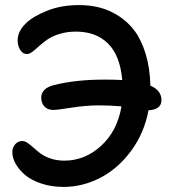

<svg xmlns="http://www.w3.org/2000/svg" viewBox="-20 -693 676 760"><path d="M231.9 46.9Q184.1 46.9 144 33.7Q104 20.5 79.8 0Q55.7 -20.5 42.2 -44.2Q28.8 -67.9 28.8 -90.8Q28.8 -108.9 40 -121.8Q51.3 -134.8 67.9 -134.8Q78.6 -134.8 90.1 -126.7Q101.6 -118.7 114 -107.2Q126.5 -95.7 141.8 -84.5Q157.2 -73.2 181.4 -65.2Q205.6 -57.1 234.9 -57.1Q315.9 -57.1 380.1 -115.7Q444.3 -174.3 460.9 -272Q415 -275.9 371.1 -275.9Q320.3 -275.9 262.7 -266.8Q205.1 -257.8 191.9 -257.8Q168 -257.8 155.5 -271.7Q143.1 -285.6 143.1 -307.1Q143.1 -324.2 155.8 -337.2Q168.5 -350.1 192.9 -356Q278.3 -377.9 393.1 -377.9Q441.9 -377.9 463.9 -376Q455.6 -472.7 408 -520.3Q360.4 -567.9 280.8 -567.9Q245.6 -567.9 216.1 -558.8Q186.5 -549.8 167.7 -536.6Q148.9 -523.4 134.5 -510.3Q120.1 -497.1 108.2 -488Q96.2 -479 86.9 -479Q70.3 -479 60.1 -495.4Q49.8 -511.7 49.8 -533.2Q49.8 -569.3 83 -601.1Q108.9 -627 165 -649.9Q221.2 -672.9 293 -672.9Q335.9 -672.9 374.5 -663.1Q413.1 -653.3 449.7 -629.9Q486.3 -606.4 512.9 -570.8Q539.6 -535.2 556.6 -479.5Q573.7 -423.8 575.2 -354Q619.1 -335 619.1 -296.9Q619.1 -276.4 604.5 -266.6Q589.8 -256.8 567.9 -256.8Q550.8 -165.5 498.5 -95.2Q446.3 -24.9 376.5 11Q306.6 46.9 231.9 46.9Z"/></svg>

Font: Shantell Sans Bouncy
Style: Regular
Weight: 500
Designer: Stephen Nixon, Anya Danilova, Shantell Martin
Foundry: Arrow Type
Version: Version 1.006;[9816181b4]